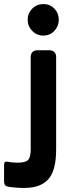

<svg xmlns="http://www.w3.org/2000/svg" viewBox="-87 -729 368 944"><path d="M126 -554Q94 -554 71.5 -577Q49 -600 49 -632Q49 -664 71.5 -686.5Q94 -709 126.5 -709Q159 -709 180.5 -686.5Q202 -664 202 -632Q202 -600 180 -577Q158 -554 126 -554ZM33 195Q-10 195 -46 189Q-67 186 -67 164V80Q-67 63 -50 66Q-45 67 -41 67.5Q-37 68 -33 69L-1 71Q38 71 52 57Q64 42 64 5V-449Q64 -464 73 -473Q82 -482 97 -482H156Q171 -482 180 -473Q189 -464 189 -449V5Q189 101 157 144Q120 195 33 195Z"/></svg>

Font: Tsunagi Gothic Black
Style: Regular
Weight: 900
Designer: Yoshimichi Ohira
Foundry: Positype
Version: Version 1.001